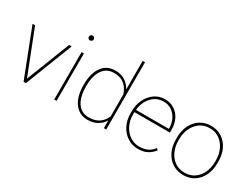

<svg xmlns="http://www.w3.org/2000/svg" viewBox="-64 -1298 2414 1855"><g transform="rotate(30 1142.5 -370.0)"><path d="M49.3 -528.3 239.3 -42.5 429.2 -528.3H457.5L252 0H226.1L21 -528.3Z M554.2 -693.4Q554.2 -704.6 562 -712.6Q569.8 -720.7 581.1 -720.7Q592.3 -720.7 600.3 -712.6Q608.4 -704.6 608.4 -693.4Q608.4 -682.1 600.3 -674.3Q592.3 -666.5 581.1 -666.5Q569.8 -666.5 562 -674.3Q554.2 -682.1 554.2 -693.4ZM594.2 -528.3V0H567.9V-528.3Z M743.2 -259.3V-269.5Q743.2 -394.5 795.7 -466.3Q848.1 -538.1 942.4 -538.1Q1007.8 -538.1 1052.2 -508.5Q1096.7 -479 1121.6 -431.2V-750H1147.9V0H1121.6V-85Q1097.2 -43.9 1052 -17.1Q1006.8 9.8 941.4 9.8Q878.9 9.8 834.5 -23.9Q790 -57.6 766.6 -118.2Q743.2 -178.7 743.2 -259.3ZM770.5 -269.5V-259.3Q770.5 -189 789.1 -134.3Q807.6 -79.6 845.5 -48.1Q883.3 -16.6 940.9 -16.6Q1013.7 -16.6 1058.3 -49.3Q1103 -82 1121.6 -131.3V-378.4Q1111.3 -409.2 1090.6 -439.9Q1069.8 -470.7 1033.9 -491.2Q998 -511.7 941.9 -511.7Q883.8 -511.7 845.7 -480.5Q807.6 -449.2 789.1 -394.5Q770.5 -339.8 770.5 -269.5Z M1504.9 9.8Q1440.9 9.8 1388.2 -23.9Q1335.4 -57.6 1304.4 -116.9Q1273.4 -176.3 1273.4 -252.9V-274.4Q1273.4 -351.6 1303.5 -411.1Q1333.5 -470.7 1383.8 -504.4Q1434.1 -538.1 1495.1 -538.1Q1553.7 -538.1 1599.1 -509.8Q1644.5 -481.4 1670.2 -430.7Q1695.8 -379.9 1695.8 -312.5V-281.7H1299.8Q1299.8 -278.3 1299.8 -274.4V-252.9Q1299.8 -187 1326.9 -133.3Q1354 -79.6 1400.4 -47.9Q1446.8 -16.1 1504.9 -16.1Q1550.3 -16.1 1589.6 -31.2Q1628.9 -46.4 1661.6 -88.9L1680.2 -75.7Q1653.8 -38.1 1611.1 -14.2Q1568.4 9.8 1504.9 9.8ZM1495.1 -511.7Q1441.9 -511.7 1400.4 -484.9Q1358.9 -458 1333.3 -411.9Q1307.6 -365.7 1301.8 -308.1H1669.4V-314.5Q1669.4 -367.7 1647.9 -412.4Q1626.5 -457 1587.4 -484.4Q1548.3 -511.7 1495.1 -511.7Z M1778.8 -253.9V-274.4Q1778.8 -352.1 1808.1 -411.4Q1837.4 -470.7 1889.4 -504.4Q1941.4 -538.1 2009.8 -538.1Q2079.1 -538.1 2131.1 -504.4Q2183.1 -470.7 2212.2 -411.4Q2241.2 -352.1 2241.2 -274.4V-253.9Q2241.2 -176.8 2212.2 -117.2Q2183.1 -57.6 2131.3 -23.9Q2079.6 9.8 2010.7 9.8Q1941.9 9.8 1889.6 -23.9Q1837.4 -57.6 1808.1 -117.2Q1778.8 -176.8 1778.8 -253.9ZM1805.2 -274.4V-253.9Q1805.2 -190.9 1829.6 -136.7Q1854 -82.5 1899.9 -49.6Q1945.8 -16.6 2010.7 -16.6Q2075.2 -16.6 2120.8 -49.6Q2166.5 -82.5 2190.7 -136.7Q2214.8 -190.9 2214.8 -253.9V-274.4Q2214.8 -336.4 2190.4 -390.4Q2166 -444.3 2120.4 -478Q2074.7 -511.7 2009.8 -511.7Q1945.3 -511.7 1899.7 -478Q1854 -444.3 1829.6 -390.4Q1805.2 -336.4 1805.2 -274.4Z"/></g></svg>

Font: Vazirmatn UI FD Thin
Style: Regular
Weight: 100
Designer: Saber Rastikerdar
Foundry: Saber Rastikerdar
Version: Version 33.003